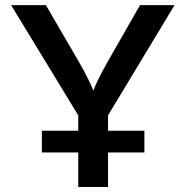

<svg xmlns="http://www.w3.org/2000/svg" viewBox="-20 -748 743 768"><path d="M293 0V-286.6L24.4 -727.5H163.6L297.9 -496.6Q319.3 -459.5 336.2 -424.6Q353 -389.6 371.1 -338.9H335.9Q354 -390.6 370.8 -425.8Q387.7 -460.9 408.2 -496.6L540 -727.5H678.2L412.1 -286.6V0ZM147.5 -138.2V-225.1H557.6V-138.2Z"/></svg>

Font: Inter
Style: 540
Weight: 540
Designer: Rasmus Andersson
Foundry: rsms
Version: Version 4.001;git-66647c0bb